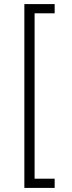

<svg xmlns="http://www.w3.org/2000/svg" viewBox="-20 -780 351 938"><path d="M247 138V93H149V-715H247V-760H99V138Z"/></svg>

Font: IBM Plex Arabic Light
Style: Regular
Weight: 300
Designer: Mike Abbink, Paul van der Laan, Pieter van Rosmalen, Wael Morcos, Khajak Apelian
Foundry: Bold Monday
Version: Version 1.0